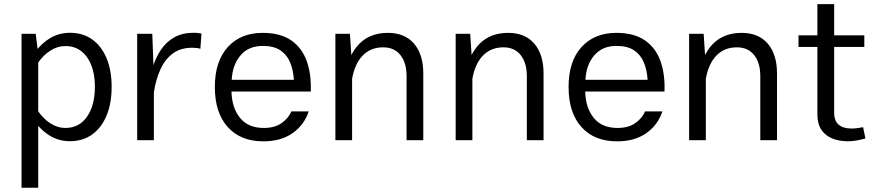

<svg xmlns="http://www.w3.org/2000/svg" viewBox="-20 -666 4172 912"><path d="M82.3 -505.4V225.6H161.6V-407.8L149.6 -505.4ZM510.3 -253.3Q510.3 -331.8 486.2 -389.4Q462.2 -446.9 418 -478.6Q373.7 -510.3 312.2 -510.3Q257.4 -510.3 212.6 -481.4Q167.8 -452.6 133.4 -400.1L158.6 -364.7Q183.7 -402.4 217.9 -424.8Q252.1 -447.2 291.3 -447.2Q355.9 -447.2 393.3 -394.3Q430.7 -341.5 430.7 -253.4Q430.7 -165.2 393.4 -111.8Q356.1 -58.3 291.5 -58.3Q252.4 -58.3 218.2 -80.9Q184 -103.5 158.6 -141.2L133.4 -105.3Q167.8 -52.9 212.5 -24.1Q257.2 4.7 311.9 4.7Q373.4 4.7 417.8 -27.2Q462.2 -59.1 486.2 -117.1Q510.3 -175 510.3 -253.3Z M631.6 -505.4V0H710.9V-301.4L703.4 -505.4ZM931.7 -434.1 937.1 -506.6Q929 -508.3 919.8 -509.4Q910.7 -510.4 901.2 -510.4Q846.2 -510.4 807.8 -488.7Q769.5 -467 744.5 -429.8Q719.5 -392.5 704.9 -344.9Q690.3 -297.2 682.9 -244.9L711.2 -230Q720.7 -289.4 742.1 -336.7Q763.4 -383.9 800.4 -411.6Q837.3 -439.2 893.1 -439.2Q917.8 -439.2 931.7 -434.1Z M1079.6 -231.2H1456.2Q1459.3 -314.5 1436.5 -377.2Q1413.7 -439.9 1362.3 -474.9Q1310.9 -509.9 1227.3 -509.9Q1123 -509.9 1061.8 -442.2Q1000.5 -374.5 1000.5 -252.6Q1000.5 -131.1 1061.4 -62.9Q1122.3 5.4 1231.2 5.4Q1314.1 5.4 1369.4 -33.3Q1424.8 -72 1446.4 -136.9H1364Q1350.4 -104.5 1317.6 -81.4Q1284.8 -58.2 1233.4 -58.2Q1158.6 -58.2 1119.9 -106.3Q1081.2 -154.5 1079.6 -231.2ZM1080.6 -287.1Q1084.3 -358.2 1122.5 -403Q1160.7 -447.9 1228.1 -447.9Q1280.7 -447.9 1312 -426.8Q1343.3 -405.6 1358.2 -369.3Q1373.2 -332.9 1375.9 -287.1Z M1652.5 0V-348.3L1642.2 -505.4H1573.1V0ZM1990.6 -317.1Q1990.6 -407.2 1946.8 -458.6Q1902.9 -509.9 1822.6 -509.9Q1738.5 -509.9 1687 -458.3Q1635.5 -406.6 1616.7 -304.5L1652.4 -291.9Q1665.5 -363.8 1703.2 -402.5Q1741 -441.2 1800.1 -441.2Q1852.8 -441.2 1882 -404.4Q1911.2 -367.7 1911.2 -304.1V0H1990.6Z M2223.8 0V-348.3L2213.5 -505.4H2144.4V0ZM2561.9 -317.1Q2561.9 -407.2 2518.1 -458.6Q2474.2 -509.9 2393.9 -509.9Q2309.8 -509.9 2258.3 -458.3Q2206.8 -406.6 2188 -304.5L2223.7 -291.9Q2236.7 -363.8 2274.5 -402.5Q2312.3 -441.2 2371.4 -441.2Q2424.1 -441.2 2453.3 -404.4Q2482.5 -367.7 2482.5 -304.1V0H2561.9Z M2759.8 -231.2H3136.4Q3139.5 -314.5 3116.7 -377.2Q3093.9 -439.9 3042.5 -474.9Q2991.1 -509.9 2907.5 -509.9Q2803.2 -509.9 2741.9 -442.2Q2680.7 -374.5 2680.7 -252.6Q2680.7 -131.1 2741.6 -62.9Q2802.5 5.4 2911.3 5.4Q2994.2 5.4 3049.6 -33.3Q3105 -72 3126.5 -136.9H3044.2Q3030.6 -104.5 2997.8 -81.4Q2965 -58.2 2913.6 -58.2Q2838.8 -58.2 2800.1 -106.3Q2761.3 -154.5 2759.8 -231.2ZM2760.8 -287.1Q2764.5 -358.2 2802.7 -403Q2840.9 -447.9 2908.3 -447.9Q2960.9 -447.9 2992.1 -426.8Q3023.4 -405.6 3038.4 -369.3Q3053.4 -332.9 3056.1 -287.1Z M3332.7 0V-348.3L3322.4 -505.4H3253.3V0ZM3670.8 -317.1Q3670.8 -407.2 3627 -458.6Q3583.1 -509.9 3502.8 -509.9Q3418.7 -509.9 3367.2 -458.3Q3315.6 -406.6 3296.9 -304.5L3332.6 -291.9Q3345.6 -363.8 3383.4 -402.5Q3421.2 -441.2 3480.3 -441.2Q3532.9 -441.2 3562.2 -404.4Q3591.4 -367.7 3591.4 -304.1V0H3670.8Z M4079.8 -61.8Q4069.6 -59.6 4054.1 -57.6Q4038.5 -55.5 4023.9 -55.5Q3985.6 -55.5 3963.9 -73.7Q3942.3 -91.8 3942.3 -130.6V-646.3H3862.6V-122.3Q3862.6 -77.1 3881.9 -49Q3901.2 -20.9 3933.9 -8Q3966.5 5 4006.4 5Q4028.3 5 4049.9 1.2Q4071.6 -2.7 4090.8 -8.3ZM3772.9 -443.2H4085.5V-498.1H3772.9Z"/></svg>

Font: Estedad VF
Style: Regular
Weight: 100
Designer: Amin Abedi
Version: Version 7.3